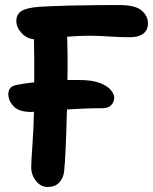

<svg xmlns="http://www.w3.org/2000/svg" viewBox="-20 -730 610 763"><path d="M169 13Q142 13 123 -11Q104 -35 104 -65Q104 -86 108.5 -147.5Q113 -209 115 -286Q110 -285 106 -285Q55 -285 34 -307.5Q13 -330 13 -356Q13 -370 20.5 -379.5Q28 -389 48 -393Q63 -396 80.5 -398.5Q98 -401 116 -403Q116 -459 116 -500.5Q116 -542 115 -574Q87 -576 66 -598.5Q45 -621 45 -646Q45 -673 65 -686Q85 -699 136 -703Q151 -704 185 -705.5Q219 -707 264 -708Q309 -709 358.5 -709.5Q408 -710 453 -710Q517 -710 542.5 -688.5Q568 -667 568 -637Q568 -610 549 -596Q530 -582 496 -582Q457 -582 413.5 -585Q370 -588 334 -588Q311 -588 289.5 -587Q268 -586 247 -584Q248 -553 248.5 -509.5Q249 -466 248 -412Q274 -412 296 -412Q347 -412 377.5 -400Q408 -388 421 -371.5Q434 -355 434 -342Q434 -325 422 -312.5Q410 -300 388 -300Q348 -300 312.5 -298.5Q277 -297 246 -295Q244 -211 241 -143.5Q238 -76 235 -50Q232 -22 215.5 -4.5Q199 13 169 13Z"/></svg>

Font: Shantell Sans Normal
Style: Regular
Weight: 600
Designer: Stephen Nixon, Anya Danilova, Shantell Martin
Foundry: Arrow Type
Version: Version 1.009;[a7da0bfa3]